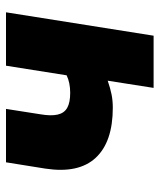

<svg xmlns="http://www.w3.org/2000/svg" viewBox="34 -566 532 640"><g transform="rotate(-90 300.0 -246.0)"><path d="M327 0 351 -153Q325 -144 304.5 -140Q284 -136 261 -136Q147 -136 94 -193Q41 -250 58 -361L79 -492H257L239 -377Q233 -342 238 -320Q243 -298 260.5 -288Q278 -278 311 -278Q327 -278 342 -281Q357 -284 369 -290L401 -492H579L501 0Z"/></g></svg>

Font: Nunito Sans 12pt Black
Style: Italic
Weight: 900
Italic angle: -9°
Designer: Vernon Adams
Foundry: Vernon Adams
Version: Version 3.101;gftools[0.9.27]